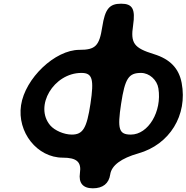

<svg xmlns="http://www.w3.org/2000/svg" viewBox="-20 -987 1010 1040"><path d="M534 -842C518 -738 497 -717 410 -717C278 -717 116 -563 94 -417C72 -271 181 -133 320 -133C395 -133 422 -110 413 -50C405 4 429 33 483 33C537 33 570 7 577 -42C584 -91 637 -130 729 -156C899 -204 997 -363 964 -538C949 -617 901 -667 813 -694C706 -727 686 -753 701 -850C714 -938 698 -967 636 -967C572 -967 549 -938 534 -842ZM470 -425C450 -292 429 -258 369 -258C327 -258 276 -280 252 -308C164 -412 271 -592 421 -592C481 -592 490 -558 470 -425ZM838 -508C858 -383 783 -258 689 -258C624 -258 615 -287 636 -425C657 -563 677 -592 744 -592C789 -592 831 -554 838 -508Z"/></svg>

Font: Hussar Skorodowane
Style: Ky
Weight: 700
Foundry: Cannot Into Space Fonts
Version: Version 0.892